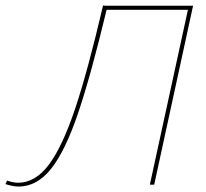

<svg xmlns="http://www.w3.org/2000/svg" viewBox="-38 -679 758 706"><path d="M529 0H513L653 -643H354Q296 -401 249 -262.5Q202 -124 150 -58.5Q98 7 30 7Q11 7 -18 -2L-12 -15Q11 -7 28 -7Q92 -7 142 -74Q192 -141 238.5 -280Q285 -419 341 -659L349 -658H672Z"/></svg>

Font: Ysabeau Thin
Style: Italic
Weight: 200
Italic angle: -12°
Designer: Christian Thalmann (Catharsis Fonts)
Version: Version 0.003